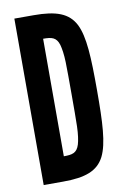

<svg xmlns="http://www.w3.org/2000/svg" viewBox="-84 -785 540 835"><g transform="rotate(-10 186.0 -367.5)"><path d="M40 0V-735H125C225 -735 279 -715 308 -659C336 -603 340 -511 340 -367C340 -223 336 -132 308 -76C279 -20 225 0 125 0ZM148 -108C185 -108 206 -112 217 -148C222 -165 226 -191 227 -226C228 -261 228 -308 228 -368C228 -428 228 -475 227 -510C226 -544 222 -570 217 -588C206 -623 185 -627 148 -627Z"/></g></svg>

Font: League Gothic
Style: Regular
Weight: 400
Designer: The League of Moveable Type
Version: Version 1.560;PS 001.560;hotconv 1.0.56;makeotf.lib2.0.21325